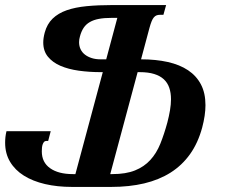

<svg xmlns="http://www.w3.org/2000/svg" viewBox="-20 -736 899 767"><path d="M643.6 -715.8 632.8 -676.8H618.7Q611.3 -676.8 605.5 -674.6Q599.6 -672.4 594.7 -666.7Q589.8 -661.1 585.7 -650.9Q581.5 -640.6 577.1 -624.5L543.5 -499Q602.5 -499 650.4 -488.3Q698.2 -477.5 731.4 -455.3Q764.6 -433.1 782.7 -398.7Q800.8 -364.3 800.8 -315.9Q800.8 -275.9 787.6 -226.1Q771 -165 739.3 -120.4Q707.5 -75.7 661.6 -46.6Q615.7 -17.6 556.2 -3.4Q496.6 10.7 424.8 10.7H267.1Q209 10.7 159.9 -0.7Q110.8 -12.2 75.4 -34.4Q40 -56.6 20.3 -89.6Q0.5 -122.6 0.5 -166Q0.5 -177.2 1.7 -188.5Q2.9 -199.7 5.9 -211.9H182.6L172.4 -172.9H164.6Q159.2 -172.9 156 -169.2Q152.8 -165.5 150.6 -159.7Q148.4 -153.8 147.7 -146.5Q147 -139.2 147 -131.3Q147 -87.4 180.2 -64Q213.4 -40.5 271 -40.5H281.2L390.6 -447.8H383.3Q336.9 -447.8 294.9 -453.6Q252.9 -459.5 221.4 -473.1Q189.9 -486.8 171.4 -509.5Q152.8 -532.2 152.8 -566.4Q152.8 -584 158.7 -606Q168 -640.1 190.2 -661.6Q212.4 -683.1 246.6 -695.1Q280.8 -707 326.7 -711.4Q372.6 -715.8 429.7 -715.8ZM428.7 -40.5Q482.9 -40.5 519.3 -55.2Q555.7 -69.8 580.3 -96.7Q605 -123.5 620.4 -161.6Q635.7 -199.7 648.4 -246.1Q655.3 -272.5 659.2 -295.9Q663.1 -319.3 663.1 -339.8Q663.1 -365.2 656.2 -385.3Q649.4 -405.3 634.5 -419.2Q619.6 -433.1 595.9 -440.4Q572.3 -447.8 538.1 -447.8H529.8L420.4 -40.5ZM299.3 -590.3Q295.9 -578.6 295.9 -567.4Q295.9 -551.8 302 -539.1Q308.1 -526.4 319.6 -517.6Q331.1 -508.8 346.7 -503.9Q362.3 -499 381.3 -499H404.3L448.7 -664.6H425.8Q396.5 -664.6 375.2 -660.6Q354 -656.7 338.9 -647.9Q323.7 -639.2 314.2 -625Q304.7 -610.8 299.3 -590.3Z"/></svg>

Font: Arian AMU Serif
Style: Bold Italic
Weight: 700
Italic angle: -15°
Designer: Ruben Hakobyan (Tarumian)
Foundry: Ruben Hakobyan (Tarumian)
Version: Version 1.002